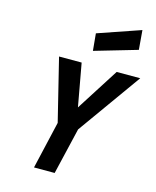

<svg xmlns="http://www.w3.org/2000/svg" viewBox="-138 -1056 936 1149"><g transform="rotate(15 330.5 -481.0)"><path d="M345 -765 335 -871 599 -962 609 -842ZM661 -680 381 -288 313 0H185L253 -294L158 -680H298L346 -415L515 -680Z"/></g></svg>

Font: Titillium Web
Style: Bold Italic
Weight: 700
Italic angle: -13°
Version: Version 1.002;PS 57.000;hotconv 1.0.70;makeotf.lib2.5.55311